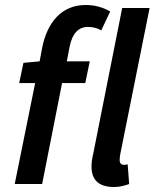

<svg xmlns="http://www.w3.org/2000/svg" viewBox="-20 -738 620 770"><path d="M39 0H149L229 -405H322L340 -492H248L259 -550C270 -605 295 -630 333 -630C354 -630 374 -624 386 -616L422 -692C394 -708 361 -718 324 -718C225 -718 169 -646 149 -546L139 -492L74 -486L57 -405H121ZM438 12C461 12 481 6 498 0L492 -79C484 -77 481 -77 477 -77C467 -77 460 -83 460 -95C460 -102 460 -106 462 -118L580 -706H470L354 -122C349 -101 347 -85 347 -70C347 -19 373 12 438 12Z"/></svg>

Font: Source Sans Pro Semibold
Style: Italic
Weight: 600
Italic angle: -11°
Designer: Paul D. Hunt
Foundry: Adobe Systems Incorporated
Version: Version 3.006;hotconv 1.0.111;makeotfexe 2.5.65597